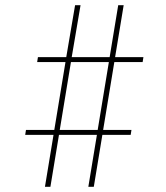

<svg xmlns="http://www.w3.org/2000/svg" viewBox="-20 -737 640 739"><path d="M153 -18 186 -218H77L80 -237H189L232 -498H123L126 -517H235L269 -717H290L256 -517H402L435 -717H456L423 -517H532L529 -498H420L377 -237H486L483 -218H374L341 -18H320L353 -218H207L174 -18ZM356 -237 399 -498H253L210 -237Z"/></svg>

Font: Iosevka Slab Thin Extended
Style: Italic
Weight: 100
Width: 7
Italic angle: -9°
Monospace: yes
Designer: Belleve Invis
Foundry: Belleve Invis
Version: Version 11.1.0; ttfautohint (v1.8.3)